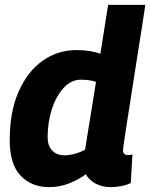

<svg xmlns="http://www.w3.org/2000/svg" viewBox="-20 -760 618 790"><path d="M436 10Q402 10 374.5 -4Q347 -18 333 -43Q304 -21 264.5 -5.5Q225 10 182 10Q110 10 65 -37Q20 -84 20 -183Q20 -301 57 -384Q94 -467 156 -510.5Q218 -554 295 -554Q324 -554 348.5 -550Q373 -546 393 -539L425 -740H578Q574 -711 565.5 -657.5Q557 -604 546.5 -537.5Q536 -471 525.5 -403.5Q515 -336 506 -278.5Q497 -221 491.5 -184Q486 -147 486 -143Q486 -122 506 -122Q511 -122 516 -122.5Q521 -123 525 -125L518 -7Q502 1 479.5 5.5Q457 10 436 10ZM245 -121Q266 -121 289 -127.5Q312 -134 330 -144L375 -423Q361 -428 346 -430Q331 -432 312 -432Q273 -432 242 -398.5Q211 -365 193.5 -311Q176 -257 176 -196Q176 -160 195 -140.5Q214 -121 245 -121Z"/></svg>

Font: Georama
Style: Bold Italic
Weight: 700
Italic angle: -9°
Designer: Jean-Baptiste Levee
Foundry: Production Type
Version: Version 1.000